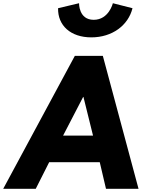

<svg xmlns="http://www.w3.org/2000/svg" viewBox="-48 -1172 880 1192"><path d="M652.8 -1152C652.8 -1152 627.8 -1049 533.8 -1049C439.8 -1049 442.8 -1152 442.8 -1152L312.6 -1121C310.1 -1014 390.1 -940 519.1 -940C648.1 -940 748.1 -1014 774.6 -1121ZM590.5 -825H416.5L-28 0H174L257.3 -165H571.3L610 0H812ZM529.6 -330H343.6L468.1 -570H470.1Z"/></svg>

Font: Hussar Techniczny
Style: Bold 
Weight: 700
Foundry: Cannot Into Space Fonts
Version: Version 0.77